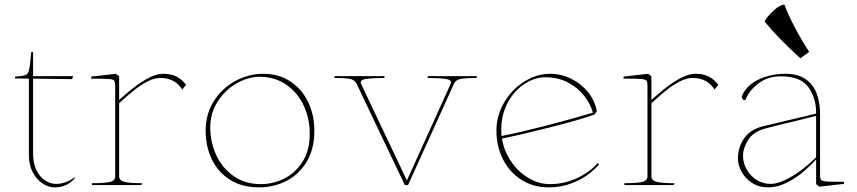

<svg xmlns="http://www.w3.org/2000/svg" viewBox="-20 -800 3704 830"><path d="M105 -129V-460L45 -461V-469L70 -471Q87 -473 94.5 -478Q102 -483 105.5 -497Q109 -511 112 -544L115 -575H123V-471H296L292 -458L123 -460V-135Q123 -95 137 -65.5Q151 -36 174 -20.5Q197 -5 223 -5Q244 -5 265 -13Q286 -21 301 -33L304 -30Q294 -19 282 -10Q270 -1 253 4.5Q236 10 216 10Q190 10 164.5 -6.5Q139 -23 122 -54.5Q105 -86 105 -129Z M478 -428V-38Q478 -18 453 -13Q428 -8 378 -8V0H591L595 -8H592Q544 -8 519.5 -13.5Q495 -19 495 -38V-354Q500 -358 504 -362Q535 -390 560.5 -410.5Q586 -431 616 -447Q646 -463 673 -463Q705 -463 728.5 -450.5Q752 -438 768 -413L784 -433L782 -436Q766 -457 743 -469Q720 -481 686 -481Q652 -481 611 -457Q570 -433 527 -396Q511 -382 495 -368Q495 -395 495 -408.5Q495 -422 495 -448V-470L481 -481L375 -469L374 -460Q432 -460 450.5 -458.5Q469 -457 473.5 -451.5Q478 -446 478 -428Z M869 -235Q869 -307 904.5 -363Q940 -419 997.5 -450Q1055 -481 1118 -481Q1186 -481 1236 -447.5Q1286 -414 1312.5 -358Q1339 -302 1339 -235Q1339 -155 1305 -99.5Q1271 -44 1216.5 -17Q1162 10 1100 10Q1026 10 974 -23Q922 -56 895.5 -111.5Q869 -167 869 -235ZM1319 -221Q1319 -288 1292.5 -344.5Q1266 -401 1216.5 -434.5Q1167 -468 1103 -468Q1052 -468 1002.5 -439.5Q953 -411 921 -361Q889 -311 889 -250Q889 -185 915 -129Q941 -73 990.5 -38.5Q1040 -4 1108 -4Q1160 -4 1208.5 -28Q1257 -52 1288 -101Q1319 -150 1319 -221Z M1744 0 1942 -437Q1950 -455 1972 -459Q1994 -463 2041 -463V-471H1831L1827 -463Q1880 -463 1908 -458.5Q1936 -454 1928 -437L1739 -20L1541 -437Q1533 -454 1561 -458.5Q1589 -463 1642 -463V-471H1428L1424 -463Q1471 -463 1492.5 -459Q1514 -455 1522 -437L1730 0Z M2126 -235Q2126 -301 2160 -358Q2194 -415 2247.5 -448Q2301 -481 2356 -481Q2406 -481 2449.5 -459.5Q2493 -438 2522.5 -401Q2552 -364 2560 -319L2550 -305Q2487 -282 2358 -249.5Q2229 -217 2150 -201Q2158 -149 2188.5 -103.5Q2219 -58 2264 -31Q2309 -4 2357 -4Q2402 -4 2442.5 -17.5Q2483 -31 2513.5 -51.5Q2544 -72 2564 -95L2570 -90Q2554 -70 2524 -47Q2494 -24 2449.5 -7Q2405 10 2353 10Q2285 10 2233.5 -23Q2182 -56 2154 -112Q2126 -168 2126 -235ZM2543 -313Q2533 -350 2506 -385Q2479 -420 2436 -443Q2393 -466 2337 -466Q2290 -466 2243.5 -434.5Q2197 -403 2169.5 -345.5Q2142 -288 2148 -212Q2225 -227 2337.5 -256Q2450 -285 2543 -313Z M2779 -428V-38Q2779 -18 2754 -13Q2729 -8 2679 -8V0H2892L2896 -8H2893Q2845 -8 2820.5 -13.5Q2796 -19 2796 -38V-354Q2801 -358 2805 -362Q2836 -390 2861.5 -410.5Q2887 -431 2917 -447Q2947 -463 2974 -463Q3006 -463 3029.5 -450.5Q3053 -438 3069 -413L3085 -433L3083 -436Q3067 -457 3044 -469Q3021 -481 2987 -481Q2953 -481 2912 -457Q2871 -433 2828 -396Q2812 -382 2796 -368Q2796 -395 2796 -408.5Q2796 -422 2796 -448V-470L2782 -481L2676 -469L2675 -460Q2733 -460 2751.5 -458.5Q2770 -457 2774.5 -451.5Q2779 -446 2779 -428Z M3170 -114Q3170 -164 3197.5 -203Q3225 -242 3282 -255L3508 -309Q3509 -375 3475 -422.5Q3441 -470 3356 -470Q3298 -470 3257.5 -438.5Q3217 -407 3202 -367L3192 -369L3186 -381Q3197 -412 3224.5 -434.5Q3252 -457 3291.5 -469Q3331 -481 3376 -481Q3430 -481 3463 -457.5Q3496 -434 3510.5 -395.5Q3525 -357 3525 -308V-46Q3525 -28 3529.5 -22.5Q3534 -17 3552.5 -15.5Q3571 -14 3629 -14L3628 -5L3522 7L3508 -4Q3508 -6 3508 -6.5Q3508 -7 3508 -9Q3508 -44 3508 -60.5Q3508 -77 3508 -111Q3485 -85 3453.5 -58Q3422 -31 3381.5 -10.5Q3341 10 3300 10Q3261 10 3231.5 -9Q3202 -28 3186 -57Q3170 -86 3170 -114ZM3508 -120V-299Q3481 -292 3467.5 -289Q3454 -286 3428 -279Q3341 -259 3290 -245Q3237 -231 3214.5 -195.5Q3192 -160 3192 -126Q3192 -96 3207.5 -68Q3223 -40 3250.5 -22.5Q3278 -5 3312 -5Q3340 -5 3377.5 -23.5Q3415 -42 3449.5 -69Q3484 -96 3508 -120ZM3440 -548 3478 -576Q3447 -623 3417 -679.5Q3387 -736 3371 -780Q3352 -780 3323.5 -753.5Q3295 -727 3285 -707Q3346 -633 3440 -548Z"/></svg>

Font: TMT Limkin
Style: Regular
Weight: 400
Designer: Gabriel Drozdov
Version: Version 1.000;Glyphs 3.1.2 (3151)